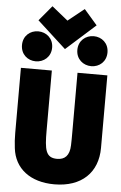

<svg xmlns="http://www.w3.org/2000/svg" viewBox="-70 -1163 782 1237"><g transform="rotate(5 321.0 -545.0)"><path d="M609 -234C609 -75 506 26 329 26C174 26 71 -53 56 -184C52 -215 50 -248 50 -282V-703H250V-314C250 -191 259 -139 333 -139C382 -139 413 -166 415 -234C416 -239 416 -308 416 -314V-703H609ZM218 -1116 322 -1032 427 -1116 512 -1018 322 -848 136 -1018ZM239 -850C239 -790 193 -753 141 -753C89 -753 44 -790 44 -850C44 -910 89 -947 141 -947C193 -947 239 -910 239 -850ZM597 -850C597 -790 552 -753 500 -753C448 -753 402 -790 402 -850C402 -910 448 -947 500 -947C552 -947 597 -910 597 -850Z"/></g></svg>

Font: Repo Black
Style: Regular
Weight: 900
Designer: Stefan Peev
Foundry: Context Ltd
Version: Version 1.502